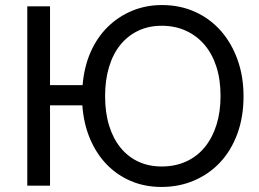

<svg xmlns="http://www.w3.org/2000/svg" viewBox="-20 -735 1026 760"><path d="M619 5Q553 5 498 -18.5Q443 -42 402 -84.5Q361 -127 336 -186.5Q311 -246 306 -318H178V0H88V-710H178V-398H307Q313 -471 339 -529.5Q365 -588 407 -629Q449 -670 503.5 -692.5Q558 -715 621 -715Q693 -715 752.5 -688Q812 -661 854.5 -612.5Q897 -564 920.5 -498Q944 -432 944 -354Q944 -272 919.5 -205.5Q895 -139 851.5 -92.5Q808 -46 748.5 -20.5Q689 5 619 5ZM396 -355Q396 -289 412 -237.5Q428 -186 457.5 -150Q487 -114 528 -95Q569 -76 620 -76Q674 -76 717.5 -96Q761 -116 791 -153Q821 -190 837 -241Q853 -292 853 -355Q853 -421 836 -472.5Q819 -524 788 -559.5Q757 -595 714.5 -614Q672 -633 620 -633Q568 -633 526.5 -613Q485 -593 456 -557Q427 -521 411.5 -469.5Q396 -418 396 -355Z"/></svg>

Font: IngvarSans
Style: Regular
Weight: 500
Version: Version 3.000